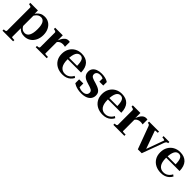

<svg xmlns="http://www.w3.org/2000/svg" viewBox="334 -1966 3625 3625"><g transform="rotate(45 2146.5 -153.5)"><path d="M310 223H26V189H27Q44 189 57.5 187Q71 185 79 178Q87 171 87 159V-448Q87 -460 82 -466.5Q77 -473 65.5 -477Q54 -481 37 -484L26 -486V-520H229V-410L239 -409V180Q239 183 249 185Q259 187 273.5 188Q288 189 301 189H310ZM390 10Q339 10 301 -6.5Q263 -23 235 -59.5Q207 -96 184 -157L215 -172Q230 -127 249.5 -97.5Q269 -68 294.5 -54Q320 -40 353 -40Q384 -40 407 -55.5Q430 -71 445 -100Q460 -129 467.5 -171Q475 -213 475 -266Q475 -317 468 -356Q461 -395 446.5 -421Q432 -447 411 -460Q390 -473 361 -473Q327 -473 300 -456.5Q273 -440 251 -408Q229 -376 209 -331L184 -350Q212 -411 243 -451Q274 -491 314 -510.5Q354 -530 406 -530Q472 -530 522.5 -497Q573 -464 602.5 -404.5Q632 -345 632 -266Q632 -185 601 -122.5Q570 -60 515.5 -25Q461 10 390 10Z M1075 -525V-396Q1068 -398 1058 -399.5Q1048 -401 1037 -402.5Q1026 -404 1014 -404Q993 -404 974 -399Q955 -394 939 -384Q923 -374 910 -358Q897 -342 887 -320L881 -348Q897 -401 919 -441.5Q941 -482 971 -505.5Q1001 -529 1040 -529Q1052 -529 1061 -528Q1070 -527 1075 -525ZM690 0V-34H691Q717 -34 734 -39.5Q751 -45 751 -64V-448Q751 -460 746 -466.5Q741 -473 729.5 -477Q718 -481 701 -484L690 -486V-520H893V-363L903 -369V-43Q903 -40 912 -38Q921 -36 936 -35Q951 -34 966 -34H984V0Z M1277 -257Q1277 -200 1287.5 -158Q1298 -116 1318 -88.5Q1338 -61 1367 -47Q1396 -33 1433 -33Q1472 -33 1502 -47Q1532 -61 1555 -84.5Q1578 -108 1593 -138L1626 -114Q1607 -76 1576 -48Q1545 -20 1503.5 -5Q1462 10 1408 10Q1326 10 1262 -22.5Q1198 -55 1161.5 -115.5Q1125 -176 1125 -258Q1125 -340 1160 -401.5Q1195 -463 1255.5 -496.5Q1316 -530 1392 -530Q1449 -530 1494 -513Q1539 -496 1570 -462.5Q1601 -429 1617 -380Q1633 -331 1634 -267H1210L1209 -304H1516L1492 -295Q1491 -349 1485 -386.5Q1479 -424 1467 -447Q1455 -470 1436.5 -480.5Q1418 -491 1394 -491Q1368 -491 1346 -477.5Q1324 -464 1309 -436Q1294 -408 1285.5 -363Q1277 -318 1277 -257Z M2019 -114Q2019 -134 2009.5 -148.5Q2000 -163 1982 -173Q1964 -183 1939.5 -191Q1915 -199 1885 -208Q1856 -216 1826 -227.5Q1796 -239 1771 -257Q1746 -275 1730.5 -304Q1715 -333 1715 -376Q1715 -424 1741 -458.5Q1767 -493 1813.5 -511.5Q1860 -530 1923 -530Q1972 -530 2009 -522Q2046 -514 2070 -503Q2094 -492 2104 -484V-390H2000V-496Q2007 -495 2013 -490Q2019 -485 2023.5 -478Q2028 -471 2029.5 -464.5Q2031 -458 2029 -454Q2019 -465 2004.5 -473.5Q1990 -482 1971 -487Q1952 -492 1926 -492Q1875 -492 1851 -470Q1827 -448 1827 -415Q1827 -392 1837.5 -377.5Q1848 -363 1867.5 -353Q1887 -343 1912.5 -335Q1938 -327 1967 -319Q1998 -310 2028.5 -298Q2059 -286 2084.5 -269Q2110 -252 2125 -226Q2140 -200 2140 -161Q2140 -109 2113.5 -70.5Q2087 -32 2036 -11Q1985 10 1911 10Q1859 10 1817 0.5Q1775 -9 1745.5 -22.5Q1716 -36 1699 -48V-151H1810V-29Q1801 -34 1795 -39.5Q1789 -45 1786.5 -50Q1784 -55 1783.5 -60.5Q1783 -66 1785 -73Q1797 -58 1816 -48.5Q1835 -39 1858.5 -33.5Q1882 -28 1908 -28Q1944 -28 1968.5 -38.5Q1993 -49 2006 -68.5Q2019 -88 2019 -114Z M2351 -257Q2351 -200 2361.5 -158Q2372 -116 2392 -88.5Q2412 -61 2441 -47Q2470 -33 2507 -33Q2546 -33 2576 -47Q2606 -61 2629 -84.5Q2652 -108 2667 -138L2700 -114Q2681 -76 2650 -48Q2619 -20 2577.5 -5Q2536 10 2482 10Q2400 10 2336 -22.5Q2272 -55 2235.5 -115.5Q2199 -176 2199 -258Q2199 -340 2234 -401.5Q2269 -463 2329.5 -496.5Q2390 -530 2466 -530Q2523 -530 2568 -513Q2613 -496 2644 -462.5Q2675 -429 2691 -380Q2707 -331 2708 -267H2284L2283 -304H2590L2566 -295Q2565 -349 2559 -386.5Q2553 -424 2541 -447Q2529 -470 2510.5 -480.5Q2492 -491 2468 -491Q2442 -491 2420 -477.5Q2398 -464 2383 -436Q2368 -408 2359.5 -363Q2351 -318 2351 -257Z M3148 -525V-396Q3141 -398 3131 -399.5Q3121 -401 3110 -402.5Q3099 -404 3087 -404Q3066 -404 3047 -399Q3028 -394 3012 -384Q2996 -374 2983 -358Q2970 -342 2960 -320L2954 -348Q2970 -401 2992 -441.5Q3014 -482 3044 -505.5Q3074 -529 3113 -529Q3125 -529 3134 -528Q3143 -527 3148 -525ZM2763 0V-34H2764Q2790 -34 2807 -39.5Q2824 -45 2824 -64V-448Q2824 -460 2819 -466.5Q2814 -473 2802.5 -477Q2791 -481 2774 -484L2763 -486V-520H2966V-363L2976 -369V-43Q2976 -40 2985 -38Q2994 -36 3009 -35Q3024 -34 3039 -34H3057V0Z M3650 -468Q3650 -474 3640 -478Q3630 -482 3615.5 -484.5Q3601 -487 3586 -487H3584V-520H3740V-487H3739Q3727 -487 3716.5 -482.5Q3706 -478 3698 -468Q3690 -458 3683 -442L3521 0H3417L3249 -454Q3244 -468 3237 -474.5Q3230 -481 3220 -484Q3210 -487 3198 -487H3197V-520H3463V-487H3461Q3447 -487 3431 -486Q3415 -485 3404.5 -483Q3394 -481 3394 -477L3537 -77L3500 -54Z M3907 -257Q3907 -200 3917.5 -158Q3928 -116 3948 -88.5Q3968 -61 3997 -47Q4026 -33 4063 -33Q4102 -33 4132 -47Q4162 -61 4185 -84.5Q4208 -108 4223 -138L4256 -114Q4237 -76 4206 -48Q4175 -20 4133.5 -5Q4092 10 4038 10Q3956 10 3892 -22.5Q3828 -55 3791.5 -115.5Q3755 -176 3755 -258Q3755 -340 3790 -401.5Q3825 -463 3885.5 -496.5Q3946 -530 4022 -530Q4079 -530 4124 -513Q4169 -496 4200 -462.5Q4231 -429 4247 -380Q4263 -331 4264 -267H3840L3839 -304H4146L4122 -295Q4121 -349 4115 -386.5Q4109 -424 4097 -447Q4085 -470 4066.5 -480.5Q4048 -491 4024 -491Q3998 -491 3976 -477.5Q3954 -464 3939 -436Q3924 -408 3915.5 -363Q3907 -318 3907 -257Z"/></g></svg>

Font: Roboto Serif 144pt SemiBold
Style: Regular
Weight: 600
Version: Version 1.008